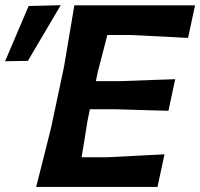

<svg xmlns="http://www.w3.org/2000/svg" viewBox="-65 -734 786 754"><path d="M77 0Q92 -59.5 105.8 -113.5Q119.5 -167.5 136 -234L186.5 -472.5Q198.5 -543.5 207.8 -598.8Q217 -654 227 -713H701L673.5 -585Q625.5 -587.5 572.2 -590.5Q519 -593.5 447 -596.5H356.5Q348 -563.5 339 -528.5Q330 -493.5 319.5 -453.5L311.5 -415.5H413.5Q480 -418 529 -419.8Q578 -421.5 623 -423L596.5 -299Q550 -300 502 -301.5Q454 -303 389.5 -305H288L278 -256Q272 -218 266.5 -183.5Q261 -149 255.5 -116.5H356.5Q418 -119.5 473.8 -122.5Q529.5 -125.5 581 -128L553.5 0ZM-45 -493.5Q-21.5 -548.5 1.5 -602.5Q24.5 -656.5 47.5 -710.5L173.5 -713.5Q155 -682 132.5 -644.2Q110 -606.5 87.2 -567.5Q64.5 -528.5 44.5 -495Z"/></svg>

Font: Commissioner Loud SemiBold
Style: Italic
Weight: 600
Italic angle: -12°
Designer: Kostas Bartsokas
Foundry: Kostas Bartsokas
Version: Version 1.000; ttfautohint (v1.8.3)